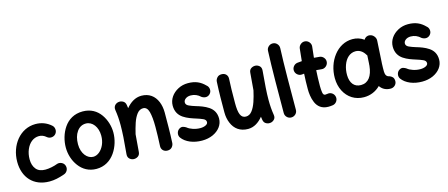

<svg xmlns="http://www.w3.org/2000/svg" viewBox="-49 -1321 4628 1983"><g transform="rotate(-15 2264.5 -329.5)"><path d="M479 -400.4C490.2 -413.6 495.6 -429.7 494.1 -447.8C492.7 -465.8 485.4 -481 472.2 -492.2C425.3 -533.2 370.1 -553.7 307.1 -553.7C142.6 -553.7 25.4 -402.3 25.4 -224.6C25.4 -59.1 125.5 57.1 297.4 57.1C349.6 57.1 397.9 45.9 456.1 25.9C473.1 20.5 485.8 10.3 494.6 -5.4C502.9 -21 504.9 -37.6 500 -54.7C495.1 -71.8 484.9 -85 468.8 -93.3C452.6 -101.6 436.5 -103.5 419.4 -98.6C379.9 -83 327.6 -72.3 287.1 -72.3C242.7 -72.3 209.5 -85.4 188 -112.3C166.5 -138.7 155.8 -173.3 155.8 -216.8C155.8 -255.4 162.6 -290 175.8 -321.3C202.1 -383.8 250 -424.3 310.5 -424.3C338.4 -424.3 363.8 -414.1 387.2 -393.6C400.4 -382.3 416.5 -377 434.6 -378.4C452.6 -379.9 467.8 -387.2 479 -400.4Z M812 -553.7C720.7 -553.7 654.8 -511.7 611.8 -449.2C568.8 -386.7 548.3 -309.1 548.3 -237.3C548.3 -166.5 570.3 -93.8 613.3 -37.1C655.8 20 718.3 57.1 798.8 57.1C886.7 57.1 952.6 14.2 997.1 -48.8C1041.5 -111.8 1063.5 -190.4 1063.5 -262.7C1063.5 -328.6 1043 -400.4 1001.5 -458C960 -515.6 897.5 -553.7 812 -553.7ZM812 -424.3C880.9 -424.3 934.1 -356 934.1 -262.7C934.1 -227.1 927.7 -194.8 915 -166C889.2 -108.4 845.2 -72.3 798.8 -72.3C736.8 -72.3 678.7 -136.7 678.7 -237.3C678.7 -292.5 690.9 -337.9 715.8 -372.6C740.7 -407.2 772.5 -424.3 812 -424.3Z M1136.2 -10.3C1134.3 10.7 1139.2 27.3 1151.4 39.1C1163.1 50.3 1176.8 57.1 1192.9 58.6C1209 60.1 1224.6 56.6 1239.7 47.4C1254.9 38.1 1263.2 22.9 1265.1 2C1271.5 -70.3 1276.9 -131.3 1280.3 -184.6C1289.6 -224.1 1300.3 -262.7 1312.5 -299.3C1324.7 -335.9 1340.3 -365.7 1358.4 -389.2C1376.5 -412.1 1397.9 -423.8 1423.8 -423.8C1452.1 -423.8 1471.7 -404.8 1482.4 -366.7C1492.7 -328.1 1498 -274.4 1498 -205.6C1498 -143.1 1496.1 -77.1 1492.2 0.5C1490.7 34.2 1514.6 64 1556.2 64C1576.7 64 1592.8 57.6 1604.5 44.4C1615.7 31.2 1622.1 16.6 1623 0.5C1628.4 -108.9 1628.9 -219.7 1628.9 -323.7C1628.9 -366.2 1621.6 -405.3 1607.4 -439.9C1578.6 -509.3 1522 -553.2 1439.9 -553.2C1373.5 -553.2 1319.3 -516.6 1275.9 -464.4C1274.4 -475.6 1272.9 -486.8 1271 -499C1267.6 -521 1257.3 -535.6 1240.7 -543.9C1224.1 -552.2 1207.5 -554.2 1190.4 -550.3C1161.1 -543 1136.7 -518.6 1143.1 -479C1151.4 -426.8 1155.3 -377.9 1155.3 -315.9C1155.3 -279.3 1153.8 -236.3 1150.9 -188C1147.5 -139.2 1142.6 -80.1 1136.2 -10.3Z M2128.4 -390.1C2139.6 -403.8 2144 -419.4 2142.1 -437.5C2140.1 -455.1 2132.3 -469.2 2118.2 -480.5C2070.8 -528.8 2017.6 -554.2 1937.5 -554.2C1899.4 -554.2 1864.3 -545.9 1832.5 -529.3C1768.1 -495.6 1726.6 -437.5 1726.6 -369.6C1726.6 -305.2 1754.9 -263.2 1795.9 -235.4C1836.9 -207.5 1886.2 -191.9 1927.7 -178.7C1953.1 -170.9 1975.6 -162.6 1995.6 -153.8C2015.6 -145 2025.4 -132.3 2025.4 -115.7C2025.4 -102.5 2017.1 -91.8 2001 -84C1984.9 -76.2 1965.3 -72.3 1943.4 -72.3C1916.5 -72.3 1890.6 -76.7 1865.7 -85C1840.8 -93.3 1821.3 -103.5 1807.1 -115.7C1797.9 -122.1 1787.1 -127.4 1773.9 -131.3C1760.7 -135.3 1746.6 -132.3 1731.9 -123C1717.3 -112.8 1708 -99.1 1704.6 -81.5C1701.2 -64 1704.1 -47.9 1713.9 -33.2C1734.9 -4.4 1764.6 17.6 1802.7 33.7C1840.8 49.3 1882.8 57.1 1928.2 57.1C1971.2 57.1 2009.8 49.3 2043.9 34.2C2112.3 3.4 2155.3 -51.8 2155.3 -118.7C2155.3 -180.7 2127.9 -220.7 2087.4 -248C2046.9 -275.4 1998.5 -291.5 1957 -303.7C1930.7 -311.5 1907.2 -320.3 1886.7 -329.6C1866.2 -338.9 1856 -352.1 1856 -369.1C1856 -384.3 1863.3 -397.5 1877.9 -408.2C1892.1 -418.9 1910.6 -424.3 1932.6 -424.3C1972.2 -424.3 2007.3 -409.7 2038.1 -380.4C2070.8 -359.4 2106.4 -362.8 2128.4 -390.1Z M2717.3 -479C2719.2 -500 2714.4 -516.6 2702.6 -528.3C2690.4 -539.6 2676.8 -546.4 2661.1 -547.9C2644.5 -549.3 2628.9 -545.9 2613.8 -536.6C2598.6 -527.3 2590.3 -512.2 2588.9 -491.2C2582.5 -420.4 2577.1 -360.4 2573.7 -308.1L2573.2 -305.7C2564.5 -265.1 2553.7 -227.1 2541.5 -190.4C2528.8 -153.8 2513.7 -123.5 2495.6 -100.6C2477.5 -77.1 2455.6 -65.4 2429.7 -65.4C2373.5 -65.4 2355.5 -119.6 2355.5 -228.5C2355.5 -347.7 2357.4 -411.1 2361.3 -489.7C2362.8 -523.4 2339.8 -553.2 2297.4 -553.2C2276.9 -553.2 2260.7 -546.9 2249.5 -533.7C2237.8 -520.5 2231.4 -505.9 2231 -489.7C2225.1 -379.9 2224.6 -269.5 2224.6 -165.5C2224.6 -123 2231.9 -84.5 2246.6 -49.8C2275.4 20 2333 64 2418.5 64C2482.4 64 2535.2 28.3 2577.6 -23.9C2579.1 -12.7 2580.6 -1.5 2582.5 9.8C2585.9 31.7 2596.2 46.4 2612.8 54.7C2629.4 63 2646 64.9 2663.1 61C2677.7 57.6 2690.4 49.8 2700.7 37.6C2710.9 25.4 2713.9 9.8 2710.4 -10.3C2702.1 -62.5 2698.2 -111.3 2698.2 -173.3C2698.2 -210 2699.7 -252.9 2703.1 -301.8C2706.1 -350.1 2710.9 -409.2 2717.3 -479Z M2891.6 -724.1C2873.5 -724.6 2858.4 -719.2 2845.2 -707C2832 -694.8 2824.7 -680.2 2824.2 -662.1C2816.4 -493.7 2814.9 -190.4 2814.9 0C2814.9 18.1 2821.3 33.2 2834 45.9C2846.2 58.1 2861.3 64.5 2879.4 64.5C2897.5 64.5 2912.6 58.1 2925.8 45.9C2938.5 33.2 2944.8 18.1 2944.8 0C2944.8 -189.5 2945.8 -494.1 2953.6 -656.2C2954.1 -674.3 2948.7 -689.9 2936.5 -703.1C2924.3 -716.3 2909.7 -723.6 2891.6 -724.1Z M3380.4 -392.1C3382.8 -409.7 3378.4 -425.8 3367.2 -439.9C3356 -454.1 3341.8 -462.4 3324.2 -464.8C3305.2 -467.3 3284.7 -468.8 3263.7 -470.2C3267.6 -508.8 3272 -547.4 3276.4 -586.4C3278.3 -604 3273.9 -619.6 3262.7 -633.8C3251.5 -647.9 3237.3 -655.8 3219.7 -658.2C3202.1 -660.2 3186.5 -655.8 3172.4 -644.5C3158.2 -633.3 3149.9 -619.1 3147.5 -601.6C3142.1 -558.1 3137.7 -513.7 3133.8 -469.2C3117.2 -468.3 3101.1 -466.8 3085.9 -464.8C3068.4 -462.4 3054.2 -454.6 3043 -440.4C3031.7 -426.3 3027.3 -410.2 3029.3 -392.6C3031.7 -375 3040 -360.8 3054.2 -349.6C3068.4 -338.4 3084 -334 3101.6 -335.9C3108.9 -336.9 3116.2 -337.9 3123.5 -338.4C3120.1 -284.2 3118.7 -229.5 3118.7 -173.3C3118.7 -134.3 3123.5 -78.1 3145 -28.8C3166.5 20.5 3207.5 57.1 3278.3 57.1C3293.5 57.1 3309.1 55.7 3326.7 53.2C3343.8 49.8 3357.9 41 3368.2 25.9C3378.4 10.7 3381.8 -5.9 3378.4 -22.9C3375 -40 3366.2 -54.2 3351.6 -64.5C3336.4 -74.7 3320.3 -78.1 3303.2 -74.7C3293 -73.2 3284.7 -72.3 3278.3 -72.3C3264.6 -72.3 3256.3 -82.5 3252.9 -103.5C3249.5 -124.5 3248 -147.5 3248 -173.3C3248 -229.5 3250 -285.6 3253.4 -340.8C3272.5 -339.8 3290.5 -338.4 3307.6 -335.9C3325.2 -333.5 3341.3 -337.9 3355.5 -349.1C3369.6 -360.4 3377.9 -374.5 3380.4 -392.1Z M3948.2 42.5C3966.3 42.5 3981.4 36.1 3994.6 23.9C4007.3 11.2 4013.7 -3.9 4013.7 -22C4013.2 -41 4008.3 -55.2 3999 -64.5C3989.7 -73.7 3979.5 -80.1 3969.2 -83.5C3934.1 -89.8 3927.2 -114.3 3925.3 -143.6C3924.8 -153.8 3924.8 -167.5 3925.3 -185.5C3925.8 -203.6 3926.3 -219.2 3926.8 -233.4C3927.2 -237.3 3927.2 -241.2 3927.7 -244.6L3940.9 -472.7C3941.9 -489.7 3936.5 -505.9 3924.3 -520.5C3912.1 -535.2 3897.5 -543.5 3879.4 -545.9C3852.5 -549.8 3829.1 -536.6 3817.9 -515.1C3781.2 -541 3740.7 -553.7 3696.8 -553.7C3615.2 -553.7 3545.4 -513.7 3495.1 -449.2C3444.8 -384.8 3417 -299.8 3417.5 -210C3418 -158.7 3428.7 -113.3 3449.2 -72.8C3490.2 7.8 3565.4 57.1 3659.7 57.1C3728.5 57.1 3788.6 31.2 3835 -15.1C3859.9 21.5 3897 42.5 3948.2 42.5ZM3661.1 -72.3C3589.4 -72.3 3549.3 -124 3547.9 -208.5C3547.4 -246.1 3553.2 -281.7 3564.9 -314.5C3588.4 -380.4 3634.3 -424.3 3695.3 -424.3C3737.8 -424.3 3772 -400.4 3795.9 -360.8C3797.9 -357.4 3800.3 -354 3802.7 -351.1L3797.9 -264.2C3797.4 -261.7 3796.9 -258.8 3796.9 -255.9C3796.4 -252 3796.4 -247.6 3796.4 -243.2C3785.2 -133.3 3739.7 -72.3 3661.1 -72.3Z M4481.4 -390.1C4492.7 -403.8 4497.1 -419.4 4495.1 -437.5C4493.2 -455.1 4485.4 -469.2 4471.2 -480.5C4423.8 -528.8 4370.6 -554.2 4290.5 -554.2C4252.4 -554.2 4217.3 -545.9 4185.5 -529.3C4121.1 -495.6 4079.6 -437.5 4079.6 -369.6C4079.6 -305.2 4107.9 -263.2 4148.9 -235.4C4189.9 -207.5 4239.3 -191.9 4280.8 -178.7C4306.2 -170.9 4328.6 -162.6 4348.6 -153.8C4368.7 -145 4378.4 -132.3 4378.4 -115.7C4378.4 -102.5 4370.1 -91.8 4354 -84C4337.9 -76.2 4318.4 -72.3 4296.4 -72.3C4269.5 -72.3 4243.7 -76.7 4218.8 -85C4193.8 -93.3 4174.3 -103.5 4160.2 -115.7C4150.9 -122.1 4140.1 -127.4 4127 -131.3C4113.8 -135.3 4099.6 -132.3 4085 -123C4070.3 -112.8 4061 -99.1 4057.6 -81.5C4054.2 -64 4057.1 -47.9 4066.9 -33.2C4087.9 -4.4 4117.7 17.6 4155.8 33.7C4193.8 49.3 4235.8 57.1 4281.2 57.1C4324.2 57.1 4362.8 49.3 4397 34.2C4465.3 3.4 4508.3 -51.8 4508.3 -118.7C4508.3 -180.7 4481 -220.7 4440.4 -248C4399.9 -275.4 4351.6 -291.5 4310.1 -303.7C4283.7 -311.5 4260.3 -320.3 4239.7 -329.6C4219.2 -338.9 4209 -352.1 4209 -369.1C4209 -384.3 4216.3 -397.5 4231 -408.2C4245.1 -418.9 4263.7 -424.3 4285.6 -424.3C4325.2 -424.3 4360.4 -409.7 4391.1 -380.4C4423.8 -359.4 4459.5 -362.8 4481.4 -390.1Z"/></g></svg>

Font: Mikhak
Style: Bold
Weight: 700
Designer: Amin Abedi
Version: Version 3.2